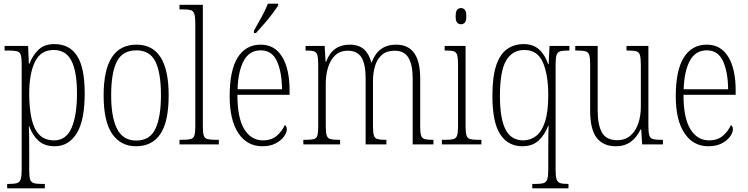

<svg xmlns="http://www.w3.org/2000/svg" viewBox="-20 -786 4070 1045"><path d="M19 239V215H30Q58 215 72.5 210.5Q87 206 92.5 190Q98 174 98 139V-438Q98 -472 93 -487.5Q88 -503 72.5 -507Q57 -511 25 -511H5V-536H133L137 -439H140Q158 -485 189.5 -515.5Q221 -546 276 -546Q358 -546 399.5 -482Q441 -418 441 -277Q441 -129 397 -59.5Q353 10 278 10Q223 10 190 -19.5Q157 -49 139 -99H137Q138 -81 138.5 -51Q139 -21 139 18V140Q139 175 144 190.5Q149 206 163.5 210.5Q178 215 205 215H224V239ZM275 -22Q340 -22 369.5 -90Q399 -158 399 -277Q399 -396 369 -455Q339 -514 272 -514Q202 -514 170.5 -450Q139 -386 139 -276Q139 -199 151.5 -141.5Q164 -84 193.5 -53Q223 -22 275 -22Z M720 10Q637 10 590.5 -57.5Q544 -125 544 -267Q544 -543 723 -543Q898 -543 898 -267Q898 -124 853 -57Q808 10 720 10ZM721 -21Q796 -21 826 -85Q856 -149 856 -267Q856 -391 825.5 -451.5Q795 -512 722 -512Q647 -512 616 -451Q585 -390 585 -267Q585 -147 617.5 -84Q650 -21 721 -21Z M957 0V-25H968Q1001 -25 1017 -29Q1033 -33 1038 -48.5Q1043 -64 1043 -98V-660Q1043 -695 1037.5 -711Q1032 -727 1017.5 -731Q1003 -735 976 -735H957V-760H1084V-98Q1084 -64 1089 -48.5Q1094 -33 1110 -29Q1126 -25 1159 -25H1171V0Z M1407 10Q1325 10 1277.5 -61Q1230 -132 1230 -262Q1230 -404 1274 -473.5Q1318 -543 1399 -543Q1475 -543 1515.5 -477Q1556 -411 1556 -294V-270H1272Q1272 -144 1309.5 -83Q1347 -22 1411 -22Q1458 -22 1487 -47.5Q1516 -73 1530 -105Q1541 -99 1541 -82Q1541 -65 1526 -43.5Q1511 -22 1481 -6Q1451 10 1407 10ZM1515 -300Q1514 -395 1487 -453.5Q1460 -512 1399 -512Q1337 -512 1306.5 -455Q1276 -398 1273 -300ZM1362 -619Q1384 -658 1404.5 -695Q1425 -732 1438 -766H1494V-756Q1483 -739 1462.5 -711.5Q1442 -684 1417.5 -656Q1393 -628 1373 -606H1362Z M1631 0V-25H1644Q1674 -25 1688.5 -29Q1703 -33 1707.5 -49Q1712 -65 1712 -100V-433Q1712 -468 1707.5 -485Q1703 -502 1689.5 -506.5Q1676 -511 1648 -511H1643V-536H1747L1752 -450H1755Q1773 -498 1805 -520.5Q1837 -543 1883 -543Q1932 -543 1960.5 -518Q1989 -493 2001 -446H2003Q2038 -543 2136 -543Q2267 -543 2267 -360V-96Q2267 -63 2272 -48Q2277 -33 2291.5 -29Q2306 -25 2335 -25H2339V0H2226V-361Q2226 -432 2203.5 -471Q2181 -510 2128 -510Q2084 -510 2058.5 -487.5Q2033 -465 2021.5 -427.5Q2010 -390 2010 -345V-99Q2010 -65 2015 -49Q2020 -33 2034.5 -29Q2049 -25 2077 -25H2083V0H1970V-361Q1970 -436 1947.5 -473Q1925 -510 1873 -510Q1831 -510 1804.5 -485Q1778 -460 1765.5 -419Q1753 -378 1753 -331V-99Q1753 -65 1758 -49Q1763 -33 1778.5 -29Q1794 -25 1824 -25H1831V0Z M2489 -654Q2476 -654 2468 -663Q2460 -672 2460 -698Q2460 -723 2468 -732.5Q2476 -742 2489 -742Q2502 -742 2510 -732.5Q2518 -723 2518 -698Q2518 -672 2510 -663Q2502 -654 2489 -654ZM2385 0V-25H2404Q2433 -25 2448 -29Q2463 -33 2468 -49Q2473 -65 2473 -98V-435Q2473 -469 2468.5 -485.5Q2464 -502 2450.5 -506.5Q2437 -511 2410 -511H2400V-536H2514V-99Q2514 -65 2519 -49Q2524 -33 2539 -29Q2554 -25 2583 -25H2600V0Z M2877 239V215H2896Q2924 215 2938.5 210.5Q2953 206 2958.5 190Q2964 174 2964 139V30Q2964 -7 2964.5 -46.5Q2965 -86 2966 -102H2964Q2945 -52 2911.5 -21Q2878 10 2823 10Q2745 10 2702.5 -55Q2660 -120 2660 -265Q2660 -368 2680.5 -429.5Q2701 -491 2739.5 -518.5Q2778 -546 2831 -546Q2882 -546 2914.5 -516.5Q2947 -487 2963 -437H2966L2971 -536H3079V-511H3074Q3044 -511 3029.5 -507Q3015 -503 3009.5 -487Q3004 -471 3004 -437V140Q3004 174 3009.5 190Q3015 206 3029 210.5Q3043 215 3070 215H3074V239ZM2828 -22Q2867 -22 2898 -46Q2929 -70 2946.5 -124Q2964 -178 2964 -267Q2964 -380 2934.5 -447Q2905 -514 2834 -514Q2769 -514 2735 -457Q2701 -400 2701 -264Q2701 -140 2731.5 -81Q2762 -22 2828 -22Z M3331 10Q3264 10 3228 -35.5Q3192 -81 3192 -184V-439Q3192 -473 3186.5 -488Q3181 -503 3166 -507Q3151 -511 3120 -511H3111V-536H3233V-184Q3233 -106 3256.5 -64.5Q3280 -23 3339 -23Q3383 -23 3411.5 -48Q3440 -73 3454 -114.5Q3468 -156 3468 -205V-429Q3468 -467 3463.5 -484.5Q3459 -502 3444 -506.5Q3429 -511 3397 -511H3390V-536H3509V-101Q3509 -65 3514 -49Q3519 -33 3534 -29Q3549 -25 3578 -25H3588V0H3475L3470 -81H3466Q3447 -40 3414 -15Q3381 10 3331 10Z M3835 10Q3753 10 3705.5 -61Q3658 -132 3658 -262Q3658 -404 3702 -473.5Q3746 -543 3827 -543Q3903 -543 3943.5 -477Q3984 -411 3984 -294V-270H3700Q3700 -144 3737.5 -83Q3775 -22 3839 -22Q3886 -22 3915 -47.5Q3944 -73 3958 -105Q3969 -99 3969 -82Q3969 -65 3954 -43.5Q3939 -22 3909 -6Q3879 10 3835 10ZM3943 -300Q3942 -395 3915 -453.5Q3888 -512 3827 -512Q3765 -512 3734.5 -455Q3704 -398 3701 -300Z"/></svg>

Font: Noto Serif Tamil Condensed ExtraLight
Style: Regular
Weight: 200
Width: 3
Designer: Indian Type Foundry, Tom Grace, and the Monotype Design Team
Foundry: Monotype Imaging Inc.
Version: Version 2.004; ttfautohint (v1.8.4.7-5d5b)